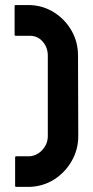

<svg xmlns="http://www.w3.org/2000/svg" viewBox="-20 -727 366 757"><path d="M97.7 9.8H44.4Q39.6 9.8 39.6 5.9V-106.9Q39.6 -110.8 44.4 -110.8H97.7Q127.4 -113.8 147.9 -137Q168.5 -160.2 168.5 -190.9V-507.8Q168.5 -540 148.4 -563Q128.4 -585.9 97.7 -585.9H42.5Q37.6 -585.9 37.6 -589.8V-703.1Q37.6 -707 42.5 -707H98.6Q150.9 -705.1 193.8 -677.7Q237.3 -649.9 262.5 -605.5Q287.6 -561 287.6 -507.8L288.6 -190.9Q288.6 -137.2 262.7 -92.3Q236.8 -46.9 193.6 -19.5Q150.4 7.8 97.7 9.8Z"/></svg>

Font: Koulen
Style: Regular
Weight: 400
Designer: Danh Hong
Version: Version 8.00;December 21, 2023;FontCreator 13.0.0.2620 64-bi